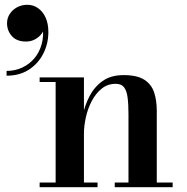

<svg xmlns="http://www.w3.org/2000/svg" viewBox="-20 -784 784 804"><path d="M331.5 -460V-19.5H388.5V0H146V-19.5H213V-440.5H146V-460ZM636.5 -319.5V-19.5H703V0H460.5V-19.5H518V-306Q518 -348 514.2 -376.2Q510.5 -404.5 499.2 -418.8Q488 -433 464.5 -433Q431 -433 406.2 -413.2Q381.5 -393.5 364.8 -362Q348 -330.5 339.8 -293.8Q331.5 -257 331.5 -224L317.5 -222Q317.5 -257 326 -299.2Q334.5 -341.5 354.5 -380.5Q374.5 -419.5 409.2 -444.5Q444 -469.5 497.5 -469.5Q554.5 -469.5 584.5 -450Q614.5 -430.5 625.5 -396.8Q636.5 -363 636.5 -319.5ZM7.5 -467V-487Q43 -487 73 -501Q103 -515 124 -540Q145 -565 154.5 -599Q164 -633 158.5 -673.5H165Q166 -659.5 155.8 -644.8Q145.5 -630 128 -620Q110.5 -610 89 -610Q50 -610 29.8 -632.8Q9.5 -655.5 9.5 -687Q9.5 -708 20.8 -725.5Q32 -743 51.5 -753.5Q71 -764 94.5 -764Q118.5 -764 138.5 -750.5Q158.5 -737 170.5 -711.5Q182.5 -686 182.5 -650Q182.5 -601.5 161.5 -559.8Q140.5 -518 101.2 -492.5Q62 -467 7.5 -467Z"/></svg>

Font: Bodoni Moda 11pt SemiBold
Style: Regular
Weight: 600
Designer: Owen Earl
Foundry: indestructible type
Version: Version 2.004